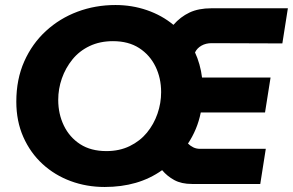

<svg xmlns="http://www.w3.org/2000/svg" viewBox="-20 -733 1167 765"><path d="M397 12Q325 12 261.5 -11.5Q198 -35 149.5 -79.5Q101 -124 73 -187Q45 -250 45 -328Q45 -417 76.5 -488Q108 -559 163 -609.5Q218 -660 289 -686.5Q360 -713 440 -713Q506 -713 565.5 -692.5Q625 -672 671 -634Q699 -666 735 -683Q771 -700 822 -700H1127L1105 -560L823 -561Q800 -561 782.5 -551Q765 -541 757 -524Q767 -503 774.5 -476.5Q782 -450 785 -424H1058L1036 -285H780Q773 -250 760 -219Q747 -188 729 -161Q738 -152 750 -146Q762 -140 777 -140H1039L1017 0H745Q703 0 674.5 -15.5Q646 -31 626 -55Q578 -21 521 -4.5Q464 12 397 12ZM404 -131Q456 -131 497 -151Q538 -171 565.5 -204.5Q593 -238 607.5 -280Q622 -322 622 -366Q622 -422 599.5 -468Q577 -514 534.5 -541.5Q492 -569 430 -569Q378 -569 337 -549.5Q296 -530 268.5 -496Q241 -462 226.5 -420.5Q212 -379 212 -335Q212 -279 234.5 -232.5Q257 -186 299.5 -158.5Q342 -131 404 -131Z"/></svg>

Font: MuseoModerno
Style: Bold Italic
Weight: 700
Italic angle: -9°
Designer: Pablo Cosgaya, Héctor Gatti, Marcela Romero, and the Authors of The MuseoModerno Project.
Foundry: Omnibus-Type Team
Version: Version 1.003